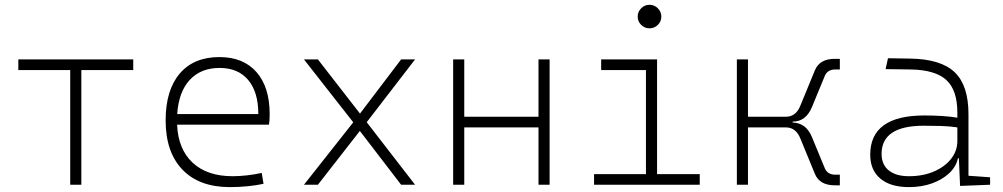

<svg xmlns="http://www.w3.org/2000/svg" viewBox="-20 -763 4142 793"><path d="M270 0V-473.6H55.7V-517.6H530.3V-473.6H315.9V0Z M929.2 9.8Q802.7 9.8 733.4 -62.5Q664.1 -134.8 664.1 -265.6Q664.1 -390.6 722.2 -459Q780.3 -527.3 886.2 -527.3Q984.9 -527.3 1039.3 -465.3Q1093.8 -403.3 1093.8 -291Q1093.8 -263.7 1090.8 -248H711.4Q715.8 -147 775.6 -91.1Q835.4 -35.2 940.9 -35.2Q968.3 -35.2 1000.5 -38.8Q1032.7 -42.5 1061 -48.8L1068.4 -3.9Q1040.5 2.4 1003.7 6.1Q966.8 9.8 929.2 9.8ZM887.2 -482.4Q809.1 -482.4 763.4 -432.6Q717.8 -382.8 711.9 -292H1046.9Q1046.9 -382.8 1005.1 -432.6Q963.4 -482.4 887.2 -482.4Z M1235.4 0 1439 -257.8 1235.4 -517.6H1293L1466.8 -293.9L1636.7 -517.6H1694.3L1494.6 -258.3L1694.3 0H1636.7L1466.3 -222.2L1293 0Z M1851.6 0V-517.6H1897.5V-280.8H2204.1V-517.6H2250V0H2204.1V-236.8H1897.5V0Z M2662.6 -646Q2642.6 -646 2628.2 -660.2Q2613.8 -674.3 2613.8 -694.3Q2613.8 -714.4 2628.2 -728.8Q2642.6 -743.2 2662.6 -743.2Q2682.6 -743.2 2697 -728.8Q2711.4 -714.4 2711.4 -694.3Q2711.4 -674.3 2697 -660.2Q2682.6 -646 2662.6 -646ZM2433.6 0V-43.9H2647.9V-473.6H2462.9V-517.6H2693.8V-43.9H2870.1V0Z M3023.4 0V-517.6H3069.3V-280.8H3225.6Q3267.1 -280.8 3285.2 -325.7L3345.7 -472.7Q3365.2 -520 3427.7 -520H3448.7V-476.1H3430.2Q3397.9 -476.1 3386.7 -449.7L3333.5 -320.8Q3308.6 -260.7 3253.9 -260.7V-256.8Q3309.1 -255.9 3333.5 -196.8L3386.7 -67.9Q3397.9 -41.5 3430.2 -41.5H3448.7V2.4H3427.7Q3365.2 2.4 3345.7 -44.9L3285.2 -191.9Q3267.1 -236.8 3225.6 -236.8H3069.3V0Z M3734.4 9.8Q3657.7 9.8 3616 -25.4Q3574.2 -60.5 3574.2 -124Q3574.2 -286.1 3797.9 -286.1Q3835.9 -286.1 3871.3 -283.9Q3906.7 -281.7 3934.1 -276.9V-297.9Q3934.1 -391.1 3888.2 -432.9Q3842.3 -474.6 3740.2 -476.1L3637.7 -477.5L3647.5 -522.5L3740.2 -521Q3866.2 -519 3923.1 -464.6Q3980 -410.2 3980 -291.5V-37.1L4069.3 -30.8V0L3945.3 4.9L3940.4 -109.4H3936.5Q3929.2 -75.2 3901.1 -48.3Q3873 -21.5 3830.1 -5.9Q3787.1 9.8 3734.4 9.8ZM3734.4 -35.2Q3791.5 -35.2 3836.7 -54.4Q3881.8 -73.7 3908 -106.7Q3934.1 -139.6 3934.1 -181.2V-236.8Q3903.3 -241.7 3866.2 -242.7Q3829.1 -243.7 3795.4 -243.7Q3621.1 -243.7 3621.1 -127.4Q3621.1 -83 3650.9 -59.1Q3680.7 -35.2 3734.4 -35.2Z"/></svg>

Font: Caskaydia Cove ExtraLight
Style: Regular
Weight: 200
Monospace: yes
Designer: Aaron Bell
Foundry: Saja Typeworks
Version: Version 4.300; ttfautohint (v1.8.3)